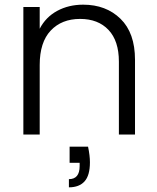

<svg xmlns="http://www.w3.org/2000/svg" viewBox="-20 -576 673 822"><path d="M336 -556Q434 -556 496 -495.5Q558 -435 558 -320V0H489V-312Q489 -401 444.5 -448Q400 -495 323 -495Q244 -495 197 -445Q150 -395 150 -298V0H80V-546H150V-453Q176 -503 225 -529.5Q274 -556 336 -556ZM357 52Q365 90 365 119Q365 175 342 200.5Q319 226 275 226V191Q321 191 321 135V121H278V52Z"/></svg>

Font: Fz Poppins Light
Style: Regular
Weight: 300
Designer: Ninad Kale (Devanagari), Jonny Pinhorn (Latin)
Foundry: Indian Type Foundry
Version: Vit hóa bi Vntype.Com & FontZin.Com